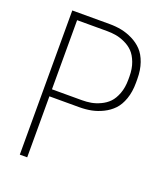

<svg xmlns="http://www.w3.org/2000/svg" viewBox="-142 -878 844 976"><g transform="rotate(20 280.0 -390.0)"><path d="M120 -330V0H80V-780H282Q316 -780 346.5 -774Q377 -768 407.5 -753Q438 -738 460.5 -714.5Q483 -691 496.5 -652.5Q510 -614 510 -565V-545Q510 -496 496.5 -457.5Q483 -419 460.5 -395.5Q438 -372 407.5 -357Q377 -342 346.5 -336Q316 -330 282 -330ZM120 -368H282Q307 -368 330.5 -372Q354 -376 380 -388Q406 -400 424.5 -419Q443 -438 455.5 -471Q468 -504 468 -547V-563Q468 -606 455.5 -639Q443 -672 424.5 -691Q406 -710 380 -722Q354 -734 330.5 -738Q307 -742 282 -742H120Z"/></g></svg>

Font: Cooper Hewitt
Style: Light
Weight: 703
Designer: Village Type and Design LLC
Foundry: Cooper Hewitt Smithsonian Design Museum
Version: 1.000